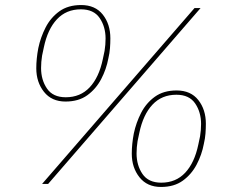

<svg xmlns="http://www.w3.org/2000/svg" viewBox="-20 -730 923 762"><path d="M301 -693Q243 -693 206 -653.5Q169 -614 154 -542L147 -509Q145 -497 144 -484.5Q143 -472 143 -460Q143 -413 166.5 -378.5Q190 -344 241 -344Q299 -344 336 -383.5Q373 -423 388 -495L395 -528Q397 -540 398 -552.5Q399 -565 399 -577Q399 -624 375.5 -658.5Q352 -693 301 -693ZM620 -5Q678 -5 715 -44.5Q752 -84 767 -156L774 -189Q776 -201 777 -213.5Q778 -226 778 -238Q778 -285 754.5 -319.5Q731 -354 680 -354Q622 -354 585 -314.5Q548 -275 533 -203L526 -170Q524 -158 523 -145.5Q522 -133 522 -121Q522 -74 545.5 -39.5Q569 -5 620 -5ZM302 -710Q358 -710 388 -672Q418 -634 418 -578Q418 -559 416.5 -539Q415 -519 410 -498Q402 -455 381.5 -416Q361 -377 326.5 -352Q292 -327 240 -327Q185 -327 154.5 -365.5Q124 -404 124 -459Q124 -478 126 -498Q128 -518 132 -539Q141 -582 161 -621Q181 -660 215.5 -685Q250 -710 302 -710ZM681 -371Q737 -371 767 -333Q797 -295 797 -239Q797 -220 795.5 -200Q794 -180 789 -159Q781 -116 760.5 -77Q740 -38 705.5 -13Q671 12 619 12Q564 12 533.5 -26.5Q503 -65 503 -120Q503 -139 505 -159Q507 -179 511 -200Q520 -243 540 -282Q560 -321 594.5 -346Q629 -371 681 -371ZM171 0H147L752 -698H776Z"/></svg>

Font: IBM Plex Sans Thin
Style: Italic
Weight: 250
Italic angle: -11.31°
Designer: Mike Abbink, Paul van der Laan, Pieter van Rosmalen
Foundry: Bold Monday
Version: Version 3.201